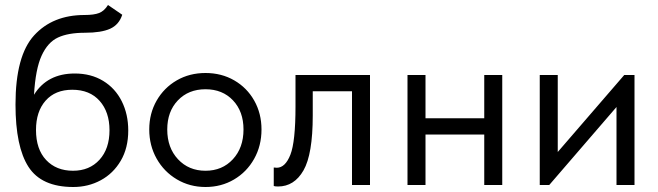

<svg xmlns="http://www.w3.org/2000/svg" viewBox="-20 -740 2633 768"><path d="M493 -218Q493 -148 463 -97Q433 -46 383 -19Q333 8 273 8Q146 8 94 -72.5Q42 -153 42 -322Q42 -517 116.5 -598.5Q191 -680 318 -680Q356 -680 376.5 -688Q397 -696 412 -720L469 -681Q456 -641 420.5 -625Q385 -609 320 -609Q253 -609 212 -590Q171 -571 146.5 -517.5Q122 -464 116 -361Q169 -446 279 -446Q344 -446 392.5 -416.5Q441 -387 467 -335Q493 -283 493 -218ZM418 -219Q418 -292 378.5 -336.5Q339 -381 269 -381Q201 -381 162.5 -337.5Q124 -294 124 -220Q124 -143 164.5 -100Q205 -57 272 -57Q338 -57 378 -101Q418 -145 418 -219Z M577 -222Q577 -286 606.5 -337.5Q636 -389 687 -418.5Q738 -448 802 -448Q866 -448 917 -418.5Q968 -389 997 -337.5Q1026 -286 1026 -222Q1026 -157 996.5 -104.5Q967 -52 916 -22Q865 8 802 8Q739 8 687.5 -22.5Q636 -53 606.5 -105.5Q577 -158 577 -222ZM954 -222Q954 -294 912 -338.5Q870 -383 802 -383Q734 -383 691.5 -338.5Q649 -294 649 -222Q649 -149 692 -103Q735 -57 802 -57Q869 -57 911.5 -103Q954 -149 954 -222Z M1075 4V-70Q1080 -69 1087 -69Q1121 -69 1141.5 -121Q1162 -173 1162 -314V-440H1460V0H1388V-375H1231V-278Q1231 -123 1194 -58.5Q1157 6 1092 6Q1081 6 1075 4Z M1917 -440H1989V0H1917V-202H1682V0H1610V-440H1682V-267H1917Z M2211 -132 2477 -440H2518V0H2446V-312L2177 0H2139V-440H2211Z"/></svg>

Font: Tilda Sans
Style: Regular
Weight: 400
Designer: ParaType Ltd
Foundry: ParaType Ltd
Version: Version 1.002W